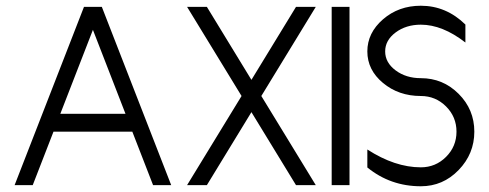

<svg xmlns="http://www.w3.org/2000/svg" viewBox="-20 -649 1714 673"><path d="M443.8 -187.5H167.5L94.7 0H31.2L274.4 -625H336.9L580.1 0H516.6ZM191.4 -250H419.9L305.7 -544.4Z M896 -312.5 1086.9 0H1017.6L861.3 -255.9L705.1 0H635.7L826.7 -312.5L635.7 -625H705.1L861.3 -369.1L1017.6 -625H1086.9Z M1205.1 0H1142.6V-625H1205.1Z M1455.1 3.9Q1348.6 3.9 1267.6 -62V-125Q1364.3 -62.5 1455.1 -62.5Q1506.8 -62.5 1543.5 -99.1Q1580.1 -135.7 1580.1 -187.5Q1580.1 -239.3 1543.5 -275.9Q1506.8 -312.5 1455.1 -312.5Q1377.4 -312.5 1322.5 -358.2Q1267.6 -403.8 1267.6 -468.8Q1267.6 -533.7 1322.5 -581.3Q1377.4 -628.9 1455.1 -628.9Q1543.9 -628.9 1611.3 -563V-500Q1530.8 -562.5 1455.1 -562.5Q1403.3 -562.5 1366.7 -535.2Q1330.1 -507.8 1330.1 -468.8Q1330.1 -429.7 1366.7 -402.3Q1403.3 -375 1455.1 -375Q1532.7 -375 1587.6 -320.1Q1642.6 -265.1 1642.6 -187.5Q1642.6 -109.9 1587.6 -53Q1532.7 3.9 1455.1 3.9Z"/></svg>

Font: Juliett
Style: Regular
Weight: 400
Designer: GGBotNet
Foundry: GGBotNet
Version: 0.60